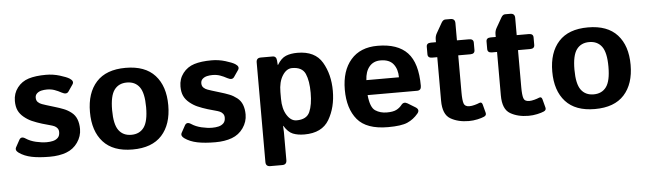

<svg xmlns="http://www.w3.org/2000/svg" viewBox="-51 -852 4196 1247"><g transform="rotate(-5 2047.0 -229.0)"><path d="M45.4 -34.2Q21.5 -51.3 32.2 -70.8L57.1 -116.2Q70.3 -140.6 98.1 -122.1Q126 -103.5 163.8 -94.7Q201.7 -85.9 232.9 -85.9Q254.9 -85.9 273.9 -90.3Q293 -94.7 306.2 -107.4Q319.3 -120.1 319.3 -144.5Q319.3 -159.2 311.5 -169.4Q303.7 -179.7 291.5 -185.1Q279.3 -190.4 265.6 -193.8Q247.6 -198.2 213.6 -208.5Q179.7 -218.8 148.4 -232.4Q122.6 -243.7 97.9 -263.9Q73.2 -284.2 61.8 -309.1Q50.3 -334 50.3 -370.6Q50.3 -419.9 78.9 -457Q107.4 -494.1 152.8 -508.3Q198.2 -522.5 266.1 -522.5Q312 -522.5 355.5 -509.3Q398.9 -496.1 417.5 -484.4Q446.8 -465.8 432.1 -444.8L402.3 -401.4Q388.7 -381.8 358.4 -398.4Q335.4 -411.1 313.2 -418.9Q291 -426.8 263.7 -426.8Q245.1 -426.8 228 -422.9Q210.9 -418.9 199 -408.2Q187 -397.5 187 -379.9Q187 -361.3 198 -350.8Q209 -340.3 223.4 -335.4Q237.8 -330.6 251 -326.2Q278.3 -317.4 306.2 -309.3Q334 -301.3 362.8 -290Q387.7 -280.3 411.1 -262.2Q434.6 -244.1 445.3 -216.3Q456.1 -188.5 456.1 -152.8Q456.1 -105.5 427.7 -64.9Q399.4 -24.4 353 -7.3Q306.6 9.8 245.1 9.8Q176.3 9.8 127.9 0Q79.6 -9.8 45.4 -34.2Z M529.8 -256.3Q529.8 -380.9 594 -451.7Q658.2 -522.5 785.2 -522.5Q912.1 -522.5 976.3 -451.7Q1040.5 -380.9 1040.5 -256.3Q1040.5 -131.8 976.3 -61Q912.1 9.8 785.2 9.8Q658.2 9.8 594 -61Q529.8 -131.8 529.8 -256.3ZM674.3 -256.3Q674.3 -163.6 702.9 -124.8Q731.4 -85.9 785.2 -85.9Q838.9 -85.9 867.4 -124.8Q896 -163.6 896 -256.3Q896 -349.1 867.4 -387.9Q838.9 -426.8 785.2 -426.8Q731.4 -426.8 702.9 -387.9Q674.3 -349.1 674.3 -256.3Z M1125 -34.2Q1101.1 -51.3 1111.8 -70.8L1136.7 -116.2Q1149.9 -140.6 1177.7 -122.1Q1205.6 -103.5 1243.4 -94.7Q1281.2 -85.9 1312.5 -85.9Q1334.5 -85.9 1353.5 -90.3Q1372.6 -94.7 1385.7 -107.4Q1398.9 -120.1 1398.9 -144.5Q1398.9 -159.2 1391.1 -169.4Q1383.3 -179.7 1371.1 -185.1Q1358.9 -190.4 1345.2 -193.8Q1327.1 -198.2 1293.2 -208.5Q1259.3 -218.8 1228 -232.4Q1202.1 -243.7 1177.5 -263.9Q1152.8 -284.2 1141.4 -309.1Q1129.9 -334 1129.9 -370.6Q1129.9 -419.9 1158.4 -457Q1187 -494.1 1232.4 -508.3Q1277.8 -522.5 1345.7 -522.5Q1391.6 -522.5 1435.1 -509.3Q1478.5 -496.1 1497.1 -484.4Q1526.4 -465.8 1511.7 -444.8L1481.9 -401.4Q1468.3 -381.8 1438 -398.4Q1415 -411.1 1392.8 -418.9Q1370.6 -426.8 1343.3 -426.8Q1324.7 -426.8 1307.6 -422.9Q1290.5 -418.9 1278.6 -408.2Q1266.6 -397.5 1266.6 -379.9Q1266.6 -361.3 1277.6 -350.8Q1288.6 -340.3 1303 -335.4Q1317.4 -330.6 1330.6 -326.2Q1357.9 -317.4 1385.7 -309.3Q1413.6 -301.3 1442.4 -290Q1467.3 -280.3 1490.7 -262.2Q1514.2 -244.1 1524.9 -216.3Q1535.6 -188.5 1535.6 -152.8Q1535.6 -105.5 1507.3 -64.9Q1479 -24.4 1432.6 -7.3Q1386.2 9.8 1324.7 9.8Q1255.9 9.8 1207.5 0Q1159.2 -9.8 1125 -34.2Z M1666 195.3Q1636.7 195.3 1636.7 166V-483.4Q1636.7 -512.7 1666 -512.7H1743.2Q1767.6 -512.7 1769.5 -483.4L1771.5 -455.1H1773.4Q1798.8 -497.1 1830.1 -509.8Q1861.3 -522.5 1905.3 -522.5Q2020 -522.5 2066.7 -443.1Q2113.3 -363.8 2113.3 -256.3Q2113.3 -148.9 2066.7 -69.6Q2020 9.8 1905.3 9.8Q1861.3 9.8 1830.1 -2.9Q1798.8 -15.6 1773.4 -57.6H1771.5Q1773.4 -38.1 1773.4 -18.6V166Q1773.4 195.3 1744.1 195.3ZM1773.4 -234.4Q1773.4 -168.5 1799.6 -127.2Q1825.7 -85.9 1862.3 -85.9Q1928.2 -85.9 1948.5 -132.1Q1968.8 -178.2 1968.8 -256.3Q1968.8 -334.5 1948.5 -380.6Q1928.2 -426.8 1862.3 -426.8Q1825.7 -426.8 1799.6 -385.5Q1773.4 -344.2 1773.4 -278.3Z M2191.4 -256.3Q2191.4 -379.9 2253.2 -451.2Q2314.9 -522.5 2427.7 -522.5Q2558.6 -522.5 2622.1 -455.1Q2685.5 -387.7 2685.5 -238.3Q2685.5 -209 2658.2 -209H2335.9Q2343.8 -127.9 2376 -106.9Q2408.2 -85.9 2450.7 -85.9Q2491.2 -85.9 2512.7 -96.7Q2534.2 -107.4 2548.8 -126Q2565.4 -147.5 2589.8 -132.8L2638.7 -103Q2667.5 -85.4 2647 -61Q2617.2 -25.4 2577.1 -7.8Q2537.1 9.8 2450.7 9.8Q2310.5 9.8 2251 -61.5Q2191.4 -132.8 2191.4 -256.3ZM2336.4 -306.6H2548.8Q2548.8 -359.4 2522.5 -392.8Q2496.1 -426.3 2438.5 -426.3Q2392.6 -426.3 2365.7 -394.3Q2338.9 -362.3 2336.4 -306.6Z M2774.9 -415Q2746.1 -415 2746.1 -439.5V-488.3Q2746.1 -512.7 2774.9 -512.7H2808.1V-529.8Q2808.1 -551.8 2818.4 -569.8L2856 -635.7Q2866.7 -654.3 2881.3 -654.3H2915.5Q2944.8 -654.3 2944.8 -625V-512.7H3023.9Q3052.7 -512.7 3052.7 -488.3V-439.5Q3052.7 -415 3023.9 -415H2944.8V-172.9Q2944.8 -123 2951.9 -101.3Q2959 -79.6 2988.8 -79.6Q3003.9 -79.6 3022.9 -84.7Q3042 -89.8 3052.7 -94.7Q3069.8 -102.5 3075.2 -83.5L3089.8 -27.8Q3094.2 -11.2 3077.1 -3.4Q3061 3.9 3033 10Q3004.9 16.1 2976.6 16.1Q2906.7 16.1 2857.4 -12.7Q2808.1 -41.5 2808.1 -131.3V-415Z M3164.6 -415Q3135.7 -415 3135.7 -439.5V-488.3Q3135.7 -512.7 3164.6 -512.7H3197.8V-529.8Q3197.8 -551.8 3208 -569.8L3245.6 -635.7Q3256.3 -654.3 3271 -654.3H3305.2Q3334.5 -654.3 3334.5 -625V-512.7H3413.6Q3442.4 -512.7 3442.4 -488.3V-439.5Q3442.4 -415 3413.6 -415H3334.5V-172.9Q3334.5 -123 3341.6 -101.3Q3348.6 -79.6 3378.4 -79.6Q3393.6 -79.6 3412.6 -84.7Q3431.6 -89.8 3442.4 -94.7Q3459.5 -102.5 3464.8 -83.5L3479.5 -27.8Q3483.9 -11.2 3466.8 -3.4Q3450.7 3.9 3422.6 10Q3394.5 16.1 3366.2 16.1Q3296.4 16.1 3247.1 -12.7Q3197.8 -41.5 3197.8 -131.3V-415Z M3543.9 -256.3Q3543.9 -380.9 3608.2 -451.7Q3672.4 -522.5 3799.3 -522.5Q3926.3 -522.5 3990.5 -451.7Q4054.7 -380.9 4054.7 -256.3Q4054.7 -131.8 3990.5 -61Q3926.3 9.8 3799.3 9.8Q3672.4 9.8 3608.2 -61Q3543.9 -131.8 3543.9 -256.3ZM3688.5 -256.3Q3688.5 -163.6 3717 -124.8Q3745.6 -85.9 3799.3 -85.9Q3853 -85.9 3881.6 -124.8Q3910.2 -163.6 3910.2 -256.3Q3910.2 -349.1 3881.6 -387.9Q3853 -426.8 3799.3 -426.8Q3745.6 -426.8 3717 -387.9Q3688.5 -349.1 3688.5 -256.3Z"/></g></svg>

Font: Istok
Style: Bold
Weight: 700
Designer: Andrey V. Panov
Foundry: Andrey V. Panov
Version: Version 1.0.1